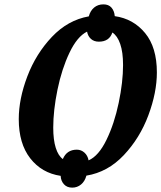

<svg xmlns="http://www.w3.org/2000/svg" viewBox="-20 -797 740 880"><path d="M258 9Q171 -4 118.5 -71.5Q66 -139 66 -251Q66 -344 105.5 -447.5Q145 -551 218 -628Q291 -705 387 -722Q394 -748 411.5 -762.5Q429 -777 454 -777Q478 -777 491 -762Q504 -747 506 -723Q591 -711 645 -645.5Q699 -580 699 -465Q699 -373 660 -268.5Q621 -164 547.5 -86Q474 -8 376 8Q369 34 351.5 48.5Q334 63 311 63Q287 63 273 47.5Q259 32 258 9ZM332 -111Q352 -111 367 -97.5Q382 -84 386 -62Q432 -82 468 -156Q504 -230 524 -325.5Q544 -421 544 -499Q544 -558 531 -595.5Q518 -633 495 -648Q481 -606 433 -606Q411 -606 397 -618.5Q383 -631 379 -652Q334 -630 298.5 -555.5Q263 -481 243.5 -386Q224 -291 224 -212Q224 -156 235.5 -119.5Q247 -83 268 -68Q286 -111 332 -111Z"/></svg>

Font: Noto Serif CondExtraBold
Style: Italic
Weight: 800
Width: 3
Italic angle: -12°
Designer: Monotype Design Team
Foundry: Monotype Imaging Inc.
Version: Version 1.001